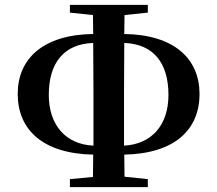

<svg xmlns="http://www.w3.org/2000/svg" viewBox="-20 -771 896 791"><path d="M268 0H589V-33L493 -43L492 -134C699 -138 802 -236 802 -384C802 -527 700 -628 492 -631L493 -709L589 -719V-751H268V-719L363 -709L364 -631C157 -628 53 -529 53 -384C53 -236 157 -138 364 -134L363 -42L268 -33ZM365 -171C250 -176 181 -257 181 -380C181 -513 244 -590 364 -594L365 -397V-348ZM492 -594C611 -590 674 -513 674 -380C674 -257 606 -177 491 -171V-348V-397Z"/></svg>

Font: Noto Serif CJK HK
Style: Bold
Weight: 700
Designer: Ryoko NISHIZUKA 西塚涼子 (kana & ideographs); Frank Grießhammer (Latin, Greek & Cyrillic); Wenlong ZHANG 张文龙 (bopomofo); San
Foundry: Adobe
Version: Version 2.001;hotconv 1.1.0;makeotfexe 2.6.0